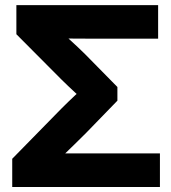

<svg xmlns="http://www.w3.org/2000/svg" viewBox="-20 -748 684 768"><path d="M28.9 -112.9 224.7 -312.7Q252.1 -340.2 281.3 -367.5Q310.5 -394.8 339.8 -421.3V-324.1Q310.9 -349.7 281.6 -376.8Q252.2 -403.8 224.7 -431L45.5 -611.1V-727.5H612.5V-593.2H371.1Q328.2 -593.2 258.7 -593.8L202.1 -594L202.1 -641Q237.2 -609.1 266.1 -582.8Q294.9 -556.5 321 -530.7L449.6 -400V-345.3L324.5 -216.4Q302.3 -193.8 279.3 -171.7Q256.2 -149.5 230.1 -123.9L195.3 -90.6L195.5 -134.4H371.1H619.7V0H28.9Z"/></svg>

Font: Intratopia Thin
Style: Regular
Weight: 100
Designer: Rasmus Andersson
Foundry: rsms
Version: Version 3.000;Glyphs 3.2.3 (3260)